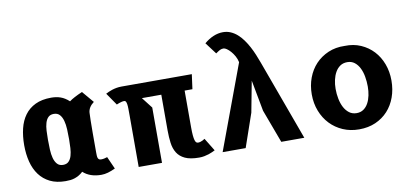

<svg xmlns="http://www.w3.org/2000/svg" viewBox="-73 -1033 2746 1285"><g transform="rotate(-10 1300.0 -390.5)"><path d="M559.5 -481Q521 -452 518.5 -414.5Q517.5 -393.5 516.8 -359.5Q516 -325.5 516 -276V-145.5Q516 -133.5 516.5 -124Q517 -114.5 519.2 -107.8Q521.5 -101 526.8 -97.2Q532 -93.5 541.5 -93.5Q553.5 -93.5 564.2 -96.2Q575 -99 583 -101.5L620.5 -17.5Q594 -5 570.5 1.8Q547 8.5 525.5 8.5Q448 8.5 401.5 -34Q387.5 -21 373.8 -13Q360 -5 345.5 0Q331 5 315.5 6.8Q300 8.5 282.5 8.5Q221 8.5 177 -13.2Q133 -35 104.8 -73.2Q76.5 -111.5 63.2 -163.5Q50 -215.5 50 -276.5Q50 -337 62.5 -388.8Q75 -440.5 102.8 -478.2Q130.5 -516 174.8 -537.2Q219 -558.5 282.5 -558.5Q317.5 -558.5 346.2 -548.5Q375 -538.5 403.5 -512.5Q418 -523.5 440.2 -535.2Q462.5 -547 492.5 -560ZM353 -264Q353 -298 351.5 -331Q350 -364 342.8 -390.2Q335.5 -416.5 321 -432.5Q306.5 -448.5 281 -448.5Q257 -448.5 243.2 -434.8Q229.5 -421 222.8 -398Q216 -375 214.5 -345.8Q213 -316.5 213 -285.5Q213 -251 214.5 -218Q216 -185 223 -159.2Q230 -133.5 244.5 -117.5Q259 -101.5 284.5 -101.5Q308.5 -101.5 322.2 -115.2Q336 -129 342.8 -152Q349.5 -175 351.2 -204Q353 -233 353 -264Z M1171 -450V-200Q1171 -167 1173 -145.8Q1175 -124.5 1178.5 -112.5Q1182 -100.5 1187.2 -96Q1192.5 -91.5 1199.5 -91.5Q1208 -91.5 1216 -94Q1224 -96.5 1231 -100Q1239 -104 1246 -109L1299.5 -21.5Q1291.5 -17.5 1280.2 -12.2Q1269 -7 1255.2 -2.5Q1241.5 2 1225 5.2Q1208.5 8.5 1189.5 8.5Q1129.5 8.5 1094.2 -8Q1059 -24.5 1041 -53.5Q1023 -82.5 1017.8 -121.8Q1012.5 -161 1012.5 -206.5V-450H880.5L938 -376V0H779.5V-349Q779.5 -376 779.2 -395.2Q779 -414.5 777 -427Q775 -439.5 771.2 -445.5Q767.5 -451.5 760.5 -451.5Q751.5 -451.5 742.2 -449Q733 -446.5 725.5 -444Q716.5 -441 708 -437L650.5 -520.5Q658.5 -525 669.8 -530Q681 -535 694.8 -539.5Q708.5 -544 725 -547Q741.5 -550 760 -550H1237.5L1224 -450Z M1748.5 0 1664.5 -226 1625 -437.5 1585 -227 1506.5 0H1350L1563 -574Q1558.5 -596 1547.5 -615.8Q1536.5 -635.5 1523.5 -650.2Q1510.5 -665 1497.5 -673.8Q1484.5 -682.5 1476 -682.5Q1469 -682.5 1463.2 -681.2Q1457.5 -680 1451.5 -677Q1445.5 -674 1438.8 -669.5Q1432 -665 1422.5 -658.5L1363 -737.5Q1392 -762.5 1424.8 -776.5Q1457.5 -790.5 1491 -790.5Q1519 -790.5 1543 -780Q1567 -769.5 1587.5 -751.5Q1608 -733.5 1625.2 -709.5Q1642.5 -685.5 1657 -658.5Q1671.5 -631.5 1683.5 -602.5Q1695.5 -573.5 1705.5 -546L1905 0Z M2277.5 8.5Q2217.5 8.5 2167.5 -13.2Q2117.5 -35 2081.2 -73.2Q2045 -111.5 2024.8 -163.5Q2004.5 -215.5 2004.5 -276.5Q2004.5 -337 2024 -389Q2043.5 -441 2079.2 -479Q2115 -517 2165.5 -538.8Q2216 -560.5 2277.5 -558.5Q2337.5 -560.5 2387 -538.8Q2436.5 -517 2471.8 -479Q2507 -441 2526.5 -389Q2546 -337 2546 -276.5Q2546 -215.5 2527.2 -163.5Q2508.5 -111.5 2473.5 -73.2Q2438.5 -35 2389 -13.2Q2339.5 8.5 2277.5 8.5ZM2383 -264Q2383 -298 2377.2 -331Q2371.5 -364 2358.5 -390.2Q2345.5 -416.5 2325 -432.5Q2304.5 -448.5 2275.5 -448.5Q2247.5 -448.5 2227.2 -434.8Q2207 -421 2194 -398Q2181 -375 2174.5 -345.8Q2168 -316.5 2168 -285.5Q2168 -251 2174.5 -218Q2181 -185 2194.5 -159.2Q2208 -133.5 2229 -117.5Q2250 -101.5 2279.5 -101.5Q2306.5 -101.5 2326.2 -115.2Q2346 -129 2358.5 -152Q2371 -175 2377 -204Q2383 -233 2383 -264Z"/></g></svg>

Font: B612 Mono
Style: Bold
Weight: 700
Version: Version 1.005